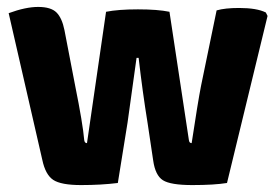

<svg xmlns="http://www.w3.org/2000/svg" viewBox="-20 -528 796 554"><path d="M102 -67 5 -490Q54 -508 90 -508Q127 -508 143 -492Q159 -476 166 -441L197 -280Q219 -171 223 -124Q224 -115 231 -115L286 -494Q321 -501 378 -501Q435 -501 469 -494L525 -124Q526 -115 533 -115Q551 -234 560 -280L605 -498Q629 -505 670 -505Q721 -505 747 -492L752 -482L635 0Q598 6 535 6Q472 6 450 -8Q428 -22 422 -65L406 -172Q391 -265 380 -361H374Q373 -353 348 -174L320 0Q272 6 214 6Q156 6 133.5 -9Q111 -24 102 -67Z"/></svg>

Font: Signika
Style: Bold
Weight: 700
Designer: Anna Giedrys
Foundry: Anna Giedrys
Version: Version 1.001